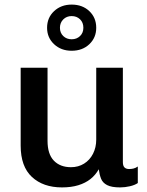

<svg xmlns="http://www.w3.org/2000/svg" viewBox="-20 -806 640 836"><path d="M250 10Q168 10 119 -35.5Q70 -81 70 -172V-511H187V-193Q187 -135 214.5 -106.5Q242 -78 289 -78Q321 -78 346 -93.5Q371 -109 385 -136.5Q399 -164 399 -198V-511H515V-100Q515 -84 522 -77Q529 -70 542 -70Q551 -70 560.5 -72Q570 -74 580 -81V-9Q567 0 545.5 5Q524 10 503 10Q466 10 446.5 0Q427 -10 420 -28Q413 -46 410 -69Q396 -44 374 -26.5Q352 -9 321 0.5Q290 10 250 10ZM292 -585Q246 -585 215.5 -613.5Q185 -642 185 -685Q185 -729 215.5 -757.5Q246 -786 292 -786Q339 -786 369 -757.5Q399 -729 399 -685Q399 -642 369 -613.5Q339 -585 292 -585ZM292 -635Q314 -635 328.5 -649Q343 -663 343 -685Q343 -708 328.5 -722Q314 -736 292 -736Q270 -736 255.5 -721.5Q241 -707 241 -685Q241 -663 255.5 -649Q270 -635 292 -635Z"/></svg>

Font: Chivo Mono Medium Medium
Style: Regular
Weight: 500
Monospace: yes
Version: Version 1.008